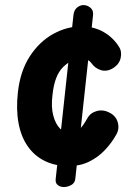

<svg xmlns="http://www.w3.org/2000/svg" viewBox="-20 -663 560 774"><path d="M257.5 6.5Q202.5 6.5 160.8 -14Q119 -34.5 92 -73Q65 -111.5 54.8 -166.2Q44.5 -221 52 -290Q61.5 -376.5 100.2 -436Q139 -495.5 194.2 -526Q249.5 -556.5 307 -556.5Q359 -556.5 398 -533.8Q437 -511 459.5 -474.5Q472 -456 466.5 -429.8Q461 -403.5 434.5 -387.5Q410 -373 386.2 -380.5Q362.5 -388 348.5 -408.5Q343 -416.5 333.8 -421.5Q324.5 -426.5 306 -426.5Q269 -426.5 234.2 -392.5Q199.5 -358.5 191.5 -279.5Q185.5 -231.5 194.8 -197Q204 -162.5 222.8 -143.8Q241.5 -125 264 -125Q281 -125 297.8 -139.5Q314.5 -154 332 -186Q344.5 -208.5 370.5 -215.5Q396.5 -222.5 423 -208Q447.5 -195.5 454.8 -169.5Q462 -143.5 449 -121Q431 -88 403.5 -58.8Q376 -29.5 339.5 -11.5Q303 6.5 257.5 6.5ZM237 91Q223 91 212.8 83Q202.5 75 204.5 58.5L276 -601Q278 -623 291.5 -633.2Q305 -643.5 319 -642.5Q333.5 -641.5 345.5 -631Q357.5 -620.5 355 -601L283.5 58.5Q281.5 75 267 83Q252.5 91 237 91Z"/></svg>

Font: Edu SA Hand
Style: Bold
Weight: 700
Designer: Tina and Corey Anderson, Eben Sorkin, Mirko Velimirovic
Foundry: Google for Education
Version: Version 2.000